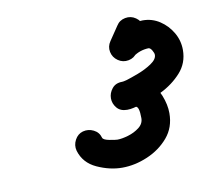

<svg xmlns="http://www.w3.org/2000/svg" viewBox="-53 -665 554 506"><g transform="rotate(-10 223.5 -412.0)"><path d="M288 -589Q296 -602 311.5 -605Q327 -608 340 -599Q353 -590 356 -575Q359 -560 350 -547Q344 -538 337.5 -528.5Q331 -519 325 -510Q325 -510 325 -510Q325 -510 325 -510Q317 -497 301.5 -494Q286 -491 273 -500Q260 -509 257 -524Q254 -539 263 -552Q269 -561 275.5 -570.5Q282 -580 288 -589Q288 -589 288 -589Q288 -589 288 -589ZM317 -502Q305 -492 289.5 -494Q274 -496 265 -508Q255 -520 257 -535.5Q259 -551 271 -560Q308 -590 356 -591Q381 -591 401.5 -577.5Q422 -564 434.5 -542.5Q447 -521 447 -496Q447 -461 424.5 -436Q402 -411 369.5 -395Q337 -379 308 -372Q300 -370 292 -368Q284 -366 275 -366Q257 -366 247.5 -377.5Q238 -389 238 -403Q238 -417 247.5 -429Q257 -441 275 -441Q278 -441 285.5 -443Q293 -445 298 -445Q325 -445 344 -428Q363 -411 373 -386Q383 -361 383 -338Q383 -300 360.5 -273.5Q338 -247 304 -232.5Q270 -218 236 -218Q203 -218 169 -233.5Q135 -249 125 -283Q125 -283 125 -283Q125 -283 125 -283Q121 -298 128.5 -312Q136 -326 150 -330Q165 -334 179 -327Q193 -320 197 -305Q199 -299 215 -296Q231 -293 236 -293Q248 -293 265 -298Q282 -303 295 -313Q308 -323 308 -338Q308 -370 298 -370Q293 -370 287.5 -368Q282 -366 276 -366Q257 -366 247.5 -377.5Q238 -389 238 -403Q238 -417 247.5 -429Q257 -441 275 -441Q279 -441 282.5 -442Q286 -443 289 -444Q299 -447 319 -454.5Q339 -462 355.5 -473Q372 -484 372 -496Q372 -501 367.5 -508.5Q363 -516 358 -516Q335 -515 317 -502Q317 -502 317 -502Q317 -502 317 -502Z"/></g></svg>

Font: FRB American Cursive Guidelines Extrabold
Style: Bold Italic
Weight: 800
Italic angle: -25°
Version: Version 2.0;Modular Font Editor K font №1